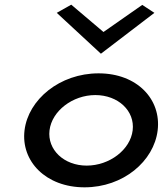

<svg xmlns="http://www.w3.org/2000/svg" viewBox="-20 -799 715 822"><path d="M223 -744 412 -569 641 -744 589 -778 423 -662 285 -779ZM192 -241C202 -324 291 -392 388 -392C486 -392 558 -324 548 -241C538 -158 449 -90 351 -90C254 -90 182 -158 192 -241ZM85 -241C69 -109 176 3 342 3C508 3 639 -109 655 -241C671 -373 568 -485 402 -485C236 -485 101 -373 85 -241Z"/></svg>

Font: Bluebird
Style: LiExtObl
Weight: 300
Designer: Jasper
Foundry: Cannot Into Space Fonts
Version: Version 0.98